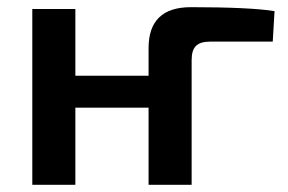

<svg xmlns="http://www.w3.org/2000/svg" viewBox="-20 -515 802 535"><path d="M512 -495Q675 -495 745 -484L740 -399H565Q538 -399 526 -387Q514 -375 514 -348V0H394V-215H190V0H70V-490H190V-304H394V-381Q394 -495 512 -495Z"/></svg>

Font: Exo 2 Semi Bold
Style: Regular
Weight: 600
Designer: Natanael Gama
Version: Version 1.001;PS 001.001;hotconv 1.0.88;makeotf.lib2.5.64775